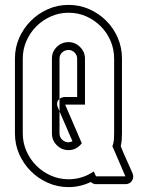

<svg xmlns="http://www.w3.org/2000/svg" viewBox="-20 -752 631 784"><path d="M372 0Q360 0 351 -9Q307 12 260 12Q215 12 175.5 -5.5Q136 -23 106 -53Q76 -83 58.5 -122.5Q41 -162 41 -207V-513Q41 -558 58.5 -597.5Q76 -637 106 -667Q136 -697 175.5 -714.5Q215 -732 260 -732Q305 -732 344.5 -714.5Q384 -697 414 -667Q444 -637 461 -597.5Q478 -558 478 -513V-207Q478 -193 477 -181Q476 -169 473 -155Q484 -127 496.5 -100Q509 -73 521 -45Q528 -28 519 -14Q510 0 492 0ZM492 -32 439 -155Q444 -168 445 -180.5Q446 -193 446 -207V-513Q446 -551 431.5 -585Q417 -619 391.5 -644.5Q366 -670 332.5 -685Q299 -700 260 -700Q222 -700 188 -685Q154 -670 128.5 -644.5Q103 -619 88 -585Q73 -551 73 -513V-207Q73 -169 88 -135Q103 -101 128.5 -75.5Q154 -50 188 -35Q222 -20 260 -20Q316 -20 363 -52L372 -32ZM314 -167Q304 -154 290.5 -146.5Q277 -139 260 -139Q232 -139 212 -159Q192 -179 192 -207V-513Q192 -541 212 -560.5Q232 -580 260 -580Q287 -580 307 -560Q327 -540 327 -513V-325H246ZM223 -348Q233 -356 246 -356H295V-513Q295 -527 284.5 -537.5Q274 -548 260 -548Q245 -548 234 -538Q223 -528 223 -513ZM223 -297V-348Q215 -342 213.5 -332Q212 -322 217 -312L223 -297V-207Q223 -192 234 -181.5Q245 -171 260 -171Q264 -171 268.5 -172.5Q273 -174 276 -175Z"/></svg>

Font: Lichte PostBus
Style: Regular
Weight: 400
Designer: Peter Wiegel
Version: Version 1.001